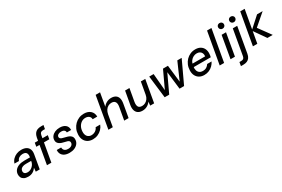

<svg xmlns="http://www.w3.org/2000/svg" viewBox="125 -2140 5554 3776"><g transform="rotate(-30 2902.5 -252.5)"><path d="M188 12Q131 12 95 -7Q59 -26 43 -58Q27 -90 29 -128Q31 -181 62 -220Q93 -259 147.5 -280Q202 -301 274 -301H404Q412 -345 404.5 -374.5Q397 -404 374 -418Q351 -432 312 -432Q267 -432 231 -410.5Q195 -389 180 -347H79Q95 -400 131.5 -437.5Q168 -475 218.5 -495.5Q269 -516 326 -516Q395 -516 439 -491Q483 -466 500 -420.5Q517 -375 506 -312L452 0H362L370 -85Q356 -65 338 -47Q320 -29 297 -15.5Q274 -2 247 5Q220 12 188 12ZM220 -69Q252 -69 281.5 -82Q311 -95 334 -117.5Q357 -140 371.5 -168Q386 -196 389 -227L390 -230H271Q230 -230 199.5 -219Q169 -208 153 -187.5Q137 -167 136 -139Q135 -106 157 -87.5Q179 -69 220 -69Z M616 0 716 -572Q726 -624 749.5 -657Q773 -690 809.5 -705Q846 -720 895 -720H952L937 -635H895Q859 -635 841 -620.5Q823 -606 816 -570L716 0ZM616 -419 630 -504H926L911 -419Z M1127 12Q1060 12 1015 -10Q970 -32 949 -71.5Q928 -111 932 -163H1032Q1032 -137 1042.5 -116Q1053 -95 1077 -82Q1101 -69 1140 -69Q1173 -69 1197 -79Q1221 -89 1234.5 -106.5Q1248 -124 1249 -148Q1250 -171 1238 -184.5Q1226 -198 1202.5 -206Q1179 -214 1147 -220Q1115 -226 1085 -236.5Q1055 -247 1032.5 -263Q1010 -279 997.5 -302Q985 -325 987 -357Q989 -403 1016.5 -438.5Q1044 -474 1091.5 -495Q1139 -516 1199 -516Q1283 -516 1330.5 -475.5Q1378 -435 1374 -363H1277Q1278 -396 1254 -415Q1230 -434 1187 -434Q1144 -434 1116.5 -415.5Q1089 -397 1088 -369Q1087 -350 1098.5 -336.5Q1110 -323 1133.5 -314.5Q1157 -306 1191 -299Q1226 -292 1256 -281.5Q1286 -271 1308.5 -255.5Q1331 -240 1342.5 -216.5Q1354 -193 1352 -159Q1350 -107 1320 -68.5Q1290 -30 1240 -9Q1190 12 1127 12Z M1657 12Q1591 12 1542.5 -16.5Q1494 -45 1469 -96.5Q1444 -148 1448 -215Q1450 -280 1474.5 -335Q1499 -390 1540 -430.5Q1581 -471 1634.5 -493.5Q1688 -516 1749 -516Q1841 -516 1895.5 -467Q1950 -418 1951 -334H1847Q1846 -381 1814 -405.5Q1782 -430 1734 -430Q1685 -430 1644.5 -403.5Q1604 -377 1579 -331Q1554 -285 1551 -223Q1549 -188 1557 -159.5Q1565 -131 1581.5 -112Q1598 -93 1620.5 -83Q1643 -73 1671 -73Q1703 -73 1732 -84Q1761 -95 1784 -116.5Q1807 -138 1819 -169H1922Q1903 -116 1863.5 -75Q1824 -34 1771 -11Q1718 12 1657 12Z M2011 0 2137 -720H2237L2185 -422Q2217 -466 2265.5 -491Q2314 -516 2368 -516Q2428 -516 2467 -491.5Q2506 -467 2520.5 -418.5Q2535 -370 2522 -297L2470 0H2370L2421 -286Q2433 -357 2409 -393.5Q2385 -430 2326 -430Q2286 -430 2251 -411Q2216 -392 2192 -355.5Q2168 -319 2158 -267L2111 0Z M2783 12Q2720 12 2681.5 -15.5Q2643 -43 2629.5 -92.5Q2616 -142 2628 -207L2681 -504H2780L2729 -216Q2718 -147 2739 -110Q2760 -73 2822 -73Q2862 -73 2896.5 -91.5Q2931 -110 2956 -144.5Q2981 -179 2990 -229L3039 -504H3139L3050 0H2961L2968 -86Q2938 -40 2889.5 -14Q2841 12 2783 12Z M3289 0 3229 -504H3329L3365 -84L3346 -85L3542 -504H3654L3702 -85L3683 -84L3867 -504H3966L3730 0H3627L3576 -437H3597L3392 0Z M4187 12Q4122 12 4074.5 -16Q4027 -44 4002.5 -95Q3978 -146 3982 -214Q3984 -278 4007.5 -332.5Q4031 -387 4070.5 -428Q4110 -469 4163 -492.5Q4216 -516 4279 -516Q4347 -516 4393 -488Q4439 -460 4460.5 -413Q4482 -366 4479 -308Q4479 -290 4475.5 -268Q4472 -246 4467 -228H4056L4068 -299H4381Q4386 -342 4372.5 -371.5Q4359 -401 4331.5 -417Q4304 -433 4266 -433Q4225 -433 4188 -414.5Q4151 -396 4124 -360.5Q4097 -325 4087 -271L4082 -243Q4073 -192 4085 -153Q4097 -114 4127 -92.5Q4157 -71 4201 -71Q4249 -71 4284 -92.5Q4319 -114 4340 -149H4440Q4418 -103 4381 -66.5Q4344 -30 4295 -9Q4246 12 4187 12Z M4539 0 4667 -720H4767L4639 0Z M4785 0 4873 -504H4973L4885 0ZM4952 -598Q4923 -598 4904.5 -616Q4886 -634 4886 -662Q4886 -689 4904.5 -707Q4923 -725 4952 -725Q4980 -725 4999 -707.5Q5018 -690 5018 -662Q5018 -634 4998.5 -616Q4979 -598 4952 -598Z M4894 220 4909 135H4948Q4984 135 5001.5 120Q5019 105 5026 70L5127 -504H5227L5126 72Q5117 124 5093.5 157Q5070 190 5033.5 205Q4997 220 4948 220ZM5206 -598Q5178 -598 5159 -616.5Q5140 -635 5140 -662Q5140 -690 5159 -707.5Q5178 -725 5206 -725Q5234 -725 5253 -707.5Q5272 -690 5272 -662Q5272 -635 5253 -616.5Q5234 -598 5206 -598Z M5622 0 5428 -278 5678 -504H5805L5506 -246L5515 -313L5743 0ZM5293 0 5421 -720H5521L5393 0Z"/></g></svg>

Font: DM Sans Medium
Style: Italic
Weight: 500
Italic angle: -10°
Designer: Colophon Foundry, Jonny Pinhorn
Foundry: Colophon Foundry
Version: Version 4.004;gftools[0.9.30]